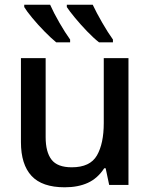

<svg xmlns="http://www.w3.org/2000/svg" viewBox="-20 -786 640 816"><path d="M255 10Q159 10 114 -38.5Q69 -87 69 -182V-539H174V-203Q174 -140 199 -107.5Q224 -75 285 -75Q363 -75 392 -125.5Q421 -176 421 -263V-539H526V0H444L429 -71H423Q395 -28 353.5 -9Q312 10 255 10ZM401 -606Q378 -624 350.5 -652.5Q323 -681 299 -710Q275 -739 264 -756V-766H374Q390 -732 414.5 -689.5Q439 -647 460 -618V-606ZM219 -606Q197 -624 169 -652.5Q141 -681 117 -710Q93 -739 83 -756V-766H193Q208 -732 232.5 -689.5Q257 -647 278 -618V-606Z"/></svg>

Font: Noto Sans Mono Medium
Style: Regular
Weight: 500
Designer: Monotype Design Team
Foundry: Monotype Imaging Inc.
Version: Version 2.014